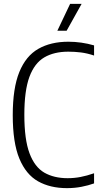

<svg xmlns="http://www.w3.org/2000/svg" viewBox="-20 -965 517 994"><path d="M326.5 9Q240 9 177.2 -26.2Q114.5 -61.5 80.2 -144Q46 -226.5 46 -369Q46 -508.5 80 -592Q114 -675.5 178.5 -712.2Q243 -749 334 -749Q401.5 -749 467 -730V-677.5Q431 -689.5 398.8 -693.5Q366.5 -697.5 333.5 -697.5Q260 -697.5 209.2 -667.8Q158.5 -638 132.2 -566.8Q106 -495.5 106 -371Q106 -243 132.8 -171.5Q159.5 -100 209.5 -71.2Q259.5 -42.5 330 -42.5Q364.5 -42.5 397 -48.8Q429.5 -55 467 -68V-15.5Q438 -5 402.2 2Q366.5 9 326.5 9ZM277 -806 343 -945H402.5L325 -806Z"/></svg>

Font: Encode Sans Cnd Lt
Style: Regular
Weight: 300
Width: 3
Designer: Multiple Designers
Foundry: Impallari Type
Version: Version 3.002; ttfautohint (v1.8.3) -l 8 -r 50 -G 200 -x 14 